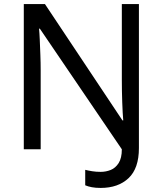

<svg xmlns="http://www.w3.org/2000/svg" viewBox="-20 -734 800 944"><path d="M475 190Q450 190 431.5 186.5Q413 183 399 177V101Q415 105 434 108Q453 111 475 111Q501 111 524.5 101.5Q548 92 563.5 67.5Q579 43 579 0L176 -593H172Q174 -574 175.5 -539Q177 -504 178.5 -464Q180 -424 180 -387V0H97V-714H201L582 -142H586Q583 -174 581 -230.5Q579 -287 579 -342V-714H663V-6Q663 94 612 142Q561 190 475 190Z"/></svg>

Font: Noto Sans Saurashtra
Style: Regular
Weight: 400
Designer: Monotype Design Team
Foundry: Monotype Imaging Inc.
Version: Version 2.001; ttfautohint (v1.8.4.7-5d5b)